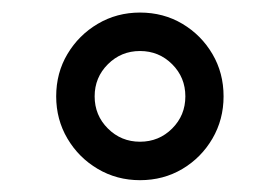

<svg xmlns="http://www.w3.org/2000/svg" viewBox="-20 -390 455 312"><path d="M71.3 -233.4Q71.3 -271.5 89.6 -302.2Q107.9 -333 138.9 -351.3Q169.9 -369.6 207.5 -369.6Q245.6 -369.6 276.4 -351.3Q307.1 -333 325.2 -302.2Q343.3 -271.5 343.3 -233.4Q343.3 -195.8 325.2 -164.8Q307.1 -133.8 276.4 -115.5Q245.6 -97.2 207.5 -97.2Q169.9 -97.2 138.9 -115.5Q107.9 -133.8 89.6 -164.8Q71.3 -195.8 71.3 -233.4ZM133.8 -233.4Q133.8 -202.6 155.3 -181.2Q176.8 -159.7 207.5 -159.7Q238.3 -159.7 259.8 -181.2Q281.2 -202.6 281.2 -233.4Q281.2 -264.2 259.8 -285.6Q238.3 -307.1 207.5 -307.1Q176.8 -307.1 155.3 -285.6Q133.8 -264.2 133.8 -233.4Z"/></svg>

Font: Vazirmatn UI FD Light
Style: Regular
Weight: 300
Designer: Saber Rastikerdar
Foundry: Saber Rastikerdar
Version: Version 33.003